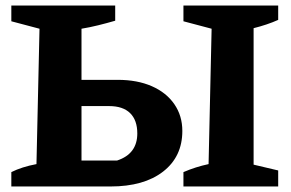

<svg xmlns="http://www.w3.org/2000/svg" viewBox="-20 -675 1052 695"><path d="M21 0V-52Q59 -71 112 -81L123 -571L21 -598V-655H397V-600Q366 -591 335.5 -583.5Q305 -576 275 -571V-386H406Q477 -386 529.5 -363Q582 -340 611 -298Q640 -256 640 -201Q640 -108 570.5 -54Q501 0 380 0ZM644 0V-52Q688 -71 735 -81L746 -571L644 -598V-655H987V-603Q967 -594 944.5 -586.5Q922 -579 898 -573V-79L987 -58V0ZM275 -94H404Q477 -118 477 -192Q477 -240 451 -265.5Q425 -291 375 -291H275Z"/></svg>

Font: Piazzolla
Style: Bold
Weight: 700
Designer: Juan Pablo del Peral
Foundry: Huerta Tipografica
Version: Version 1.330